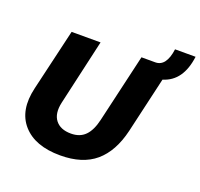

<svg xmlns="http://www.w3.org/2000/svg" viewBox="-133 -914 1117 1072"><g transform="rotate(20 426.0 -378.0)"><path d="M852 -766Q833 -616 722 -583L645 -250Q614 -120 537.5 -55Q461 10 329 10Q179 10 107 -71.5Q35 -153 68 -293L154 -660H326L237 -269Q222 -201 251.5 -163Q281 -125 344 -125Q397 -125 428.5 -157Q460 -189 475 -255L569 -660H651Q716 -660 730 -766Z"/></g></svg>

Font: Elaine Sans
Style: Bold Italic
Weight: 700
Italic angle: -13°
Designer: Wei Huang
Foundry: Wei Huang
Version: Version 2.001;December 24, 2019;FontCreator 12.0.0.2547 64-b